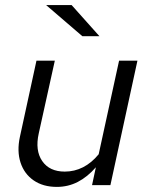

<svg xmlns="http://www.w3.org/2000/svg" viewBox="-20 -726 581 753"><path d="M203 7Q149 7 112 -18.5Q75 -44 60.5 -88.5Q46 -133 58 -189L123 -488H195L132 -203Q117 -136 145.5 -94.5Q174 -53 234 -53Q272 -53 305.5 -70Q339 -87 367 -121L447 -488H519L413 0H341L356 -70Q323 -32 285 -12.5Q247 7 203 7ZM303 -584 161 -706H261L370 -584Z"/></svg>

Font: Red Hat Text
Style: Italic
Weight: 300
Italic angle: -12°
Designer: Pentagram, MCKL
Foundry: Pentagram, MCKL
Version: Version 1.023